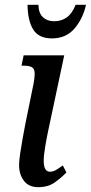

<svg xmlns="http://www.w3.org/2000/svg" viewBox="-20 -765 376 795"><path d="M138 10Q99 10 79 -16.5Q59 -43 59 -81Q59 -99 63.5 -129.5Q68 -160 74 -193Q80 -226 85 -252L119 -419Q128 -467 119 -480Q110 -493 81 -493H69L78 -536H246L179 -221Q173 -193 167 -157Q161 -121 161 -99Q161 -54 187 -54Q200 -54 212.5 -61.5Q225 -69 240 -80L255 -51Q236 -31 208 -10.5Q180 10 138 10ZM195 -606Q141 -606 118 -642Q95 -678 94 -745H139Q140 -710 158 -693.5Q176 -677 204 -677Q234 -677 256.5 -693Q279 -709 293 -745H336Q324 -689 289 -647.5Q254 -606 195 -606Z"/></svg>

Font: Noto Serif ExtraCondensed Medium
Style: Italic
Weight: 500
Width: 2
Italic angle: -12°
Designer: Monotype Design Team
Foundry: Monotype Imaging Inc.
Version: Version 2.013; ttfautohint (v1.8.4.7-5d5b)